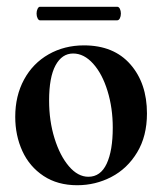

<svg xmlns="http://www.w3.org/2000/svg" viewBox="-20 -533 477 567"><path d="M25 -188Q25 -250 51 -298Q77 -346 123.5 -372.5Q170 -399 228 -399Q316 -399 365 -343Q414 -287 414 -198Q414 -131 385 -83Q356 -35 309 -10.5Q262 14 208 14Q150 14 108.5 -13.5Q67 -41 46 -87Q25 -133 25 -188ZM313 -156Q313 -214 297.5 -264.5Q282 -315 255 -345Q228 -375 196 -375Q163 -375 144 -340Q125 -305 125 -236Q125 -176 141 -124.5Q157 -73 183.5 -42Q210 -11 241 -11Q277 -11 295 -49.5Q313 -88 313 -156ZM88 -493Q88 -501 91 -507Q94 -513 98 -513H326Q331 -513 334 -507Q337 -501 337 -493Q337 -485 334 -479Q331 -473 326 -473H98Q94 -473 91 -479Q88 -485 88 -493Z"/></svg>

Font: Cormorant Upright
Style: Bold
Weight: 700
Designer: Christian Thalmann (Catharsis Fonts)
Foundry: Catharsis Fonts
Version: Version 3.302